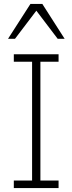

<svg xmlns="http://www.w3.org/2000/svg" viewBox="-20 -950 366 970"><path d="M275.9 0H49.8V-38.1H142.1V-638.2H49.8V-675.8H275.9V-638.2H184.1V-38.1H275.9ZM271.5 -753.9 163.6 -896 55.7 -753.9H20.5L133.8 -930.2H193.8L306.6 -753.9Z"/></svg>

Font: Clear Sans Thin
Style: Regular
Weight: 250
Foundry: Intel Corporation
Version: Version 1.00